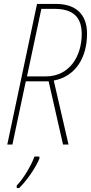

<svg xmlns="http://www.w3.org/2000/svg" viewBox="-20 -734 462 975"><path d="M17 0H43L111 -321H227L300 0H328L253 -325C365 -346 422 -443 422 -563C422 -664 362 -714 265 -714H168ZM212 -346H117L190 -689H257C349 -689 395 -649 395 -561C395 -450 334 -346 212 -346ZM65 208V221H77C116 184 162 116 180 72V61H155C138 109 96 177 65 208Z"/></svg>

Font: Noto Sans Condensed Thin
Style: Italic
Weight: 100
Width: 3
Italic angle: -12°
Designer: Monotype Design Team
Foundry: Monotype Imaging Inc.
Version: Version 2.013